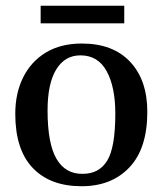

<svg xmlns="http://www.w3.org/2000/svg" viewBox="-20 -636 565 666"><path d="M263 10Q154 10 93.5 -53.5Q33 -117 33 -241Q33 -313 60.5 -368Q88 -423 139.5 -454Q191 -485 264 -485Q372 -485 431.5 -421.5Q491 -358 491 -248Q491 -121 429 -55.5Q367 10 263 10ZM267 -33Q324 -33 352 -79Q380 -125 380 -242Q380 -334 350 -389Q320 -444 259 -444Q205 -444 175 -395Q145 -346 145 -253Q145 -138 176 -85Q207 -32 267 -33ZM411 -555H121V-616H411Z"/></svg>

Font: STIX Two Text Medium
Style: Regular
Weight: 500
Designer: Ross Mills, John Hudson & Paul Hanslow, Tiro Typeworks Ltd; with prior portions MicroPress Inc., and Coen Hoffman.
Foundry: Tiro Typeworks Ltd
Version: Version 2.13 b171